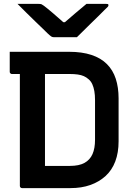

<svg xmlns="http://www.w3.org/2000/svg" viewBox="-20 -966 690 986"><path d="M375 -775Q363 -775 339 -775Q315 -775 292 -775Q269 -775 256 -775Q249 -775 243.5 -778.5Q238 -782 224 -795Q216 -803 199 -819.5Q182 -836 159.5 -857.5Q137 -879 114 -902Q91 -925 70 -946Q94 -946 124 -946Q154 -946 178 -946Q189 -946 193.5 -944Q198 -942 206 -936Q222 -924 252.5 -898Q283 -872 328 -832L275 -852Q292 -852 308.5 -852Q325 -852 341 -852L289 -831Q332 -869 365.5 -897Q399 -925 424 -946H525Q530 -946 532.5 -945.5Q535 -945 536 -943.5Q537 -942 537 -939Q537 -935 533.5 -931Q530 -927 515 -913Q502 -900 484 -882Q466 -864 445.5 -844.5Q425 -825 407 -806.5Q389 -788 375 -775ZM589 -240Q589 -182 572 -137Q555 -92 522 -62Q489 -32 444 -16Q399 0 342 0Q319 0 290 0Q261 0 230.5 0Q200 0 171.5 0Q143 0 122.5 0Q102 0 93 0Q89 0 85.5 -3Q82 -6 82 -11Q82 -89 82 -167.5Q82 -246 82 -325Q82 -404 82 -482.5Q82 -561 82 -639H220L211 -618Q211 -591 211 -560.5Q211 -530 211 -503Q211 -453 211 -404.5Q211 -356 211 -308.5Q211 -261 211 -213Q211 -165 211 -114Q224 -114 247.5 -114Q271 -114 296.5 -114Q322 -114 339 -114Q386 -114 414 -129.5Q442 -145 455 -174.5Q468 -204 468 -248V-452Q468 -478 464.5 -498Q461 -518 454 -533.5Q447 -549 435 -559Q424 -569 410.5 -575Q397 -581 379 -583.5Q361 -586 337 -586Q304 -586 265.5 -586Q227 -586 186.5 -586Q146 -586 108.5 -586Q71 -586 41 -586Q38 -586 35.5 -587.5Q33 -589 31.5 -591.5Q30 -594 30 -597Q30 -621 30 -648.5Q30 -676 30 -700Q61 -700 99 -700Q137 -700 178 -700Q219 -700 259.5 -700Q300 -700 335 -700Q401 -700 449.5 -684Q498 -668 529 -637Q560 -606 574.5 -561.5Q589 -517 589 -461Z"/></svg>

Font: Recursive SemiBold
Style: Regular
Weight: 600
Version: Version 1.085